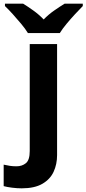

<svg xmlns="http://www.w3.org/2000/svg" viewBox="-84 -786 471 1046"><path d="M34 240Q9 240 -18.5 236.5Q-46 233 -64 228V111Q-46 115 -30 117.5Q-14 120 6 120Q36 120 57 103Q78 86 78 37V-546H227V59Q227 109 208 150Q189 191 146.5 215.5Q104 240 34 240ZM68 -606Q54 -629 31.5 -656Q9 -683 -14.5 -709Q-38 -735 -57 -753V-766H42Q68 -750 98 -728.5Q128 -707 154 -680Q180 -707 211 -728.5Q242 -750 268 -766H367V-753Q349 -735 325 -709Q301 -683 278.5 -656Q256 -629 242 -606Z"/></svg>

Font: RS Noto Sans
Style: Bold
Weight: 700
Designer: Monotype Design Team
Foundry: Monotype Imaging Inc.
Version: Version 3.10